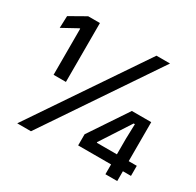

<svg xmlns="http://www.w3.org/2000/svg" viewBox="-140 -798 979 957"><g transform="rotate(30 349.0 -319.5)"><path d="M104 -300V-565.5H100L13.5 -518L16 -587L107.5 -639H175V-300ZM68 0 500.5 -639H578.5L147 0ZM575.5 0V-204L578 -289.5H571L460 -118.5V-94.5L426.5 -114.5H690V-56.5H386V-120.5L532 -339H643.5V0Z"/></g></svg>

Font: Anek Bangla Medium Medium
Style: Regular
Weight: 500
Version: Version 1.003